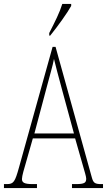

<svg xmlns="http://www.w3.org/2000/svg" viewBox="-22 -951 541 971"><path d="M227 -784V-771H232C270 -818 319 -886 338 -921V-931H293C279 -886 257 -843 227 -784ZM-2 0H165V-20H143C100 -20 89 -28 89 -46C89 -61 101 -101 109 -128L144 -251H358L398 -111C405 -86 414 -58 414 -48C414 -27 406 -20 362 -20H342V0H499V-20H492C458 -20 450 -25 442 -55L259 -714H244L74 -104C54 -32 47 -20 13 -20H-2ZM152 -276 214 -509C229 -567 245 -619 251 -653C259 -620 272 -570 293 -493L352 -276Z"/></svg>

Font: Noto Serif Lao ExtraCondensed Thin
Style: Regular
Weight: 100
Width: 2
Designer: Monotype Design Team
Foundry: Monotype Imaging Inc.
Version: Version 2.003